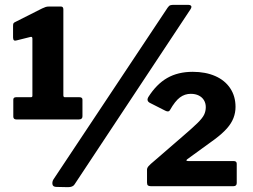

<svg xmlns="http://www.w3.org/2000/svg" viewBox="-20 -770 1047 794"><path d="M308 -368Q321 -368 321 -358V-289Q321 -276 306 -276H48Q35 -276 35 -288V-358Q35 -368 47 -368H108Q114 -368 114 -374V-610Q114 -620 105 -617L49 -603Q34 -598 34 -615V-663Q34 -671 36 -674Q38 -677 45 -680L154 -735Q163 -739 168.5 -741Q174 -743 183 -743H232Q242 -743 242 -731V-376Q242 -368 248 -368H308ZM288 -7Q281 4 261 4L214 3Q199 3 197 -7.5Q195 -18 201 -28L673 -738Q679 -747 685 -748.5Q691 -750 699 -750H759Q766 -750 770 -746Q774 -742 768 -732ZM733 -204Q775 -240 796 -260.5Q817 -281 824 -295.5Q831 -310 831 -327Q831 -343 823.5 -355.5Q816 -368 802 -375Q788 -382 769 -382Q744 -382 724 -367Q704 -352 683 -315Q678 -305 664 -312L599 -345Q592 -349 590.5 -355Q589 -361 593 -368Q627 -422 671.5 -447.5Q716 -473 777 -473Q830 -473 870 -455.5Q910 -438 932 -405Q954 -372 954 -328Q954 -304 945.5 -282Q937 -260 918.5 -239Q900 -218 868 -194L755 -112Q751 -109 751 -106.5Q751 -104 759 -104H946Q959 -104 959 -93V-13Q959 0 945 0H604Q596 0 592 -3Q588 -6 588 -15V-70Q588 -75 593.5 -82Q599 -89 622 -108Z"/></svg>

Font: Libre Franklin Thin ExtraBold
Style: Regular
Weight: 800
Version: Version 3.000